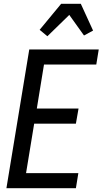

<svg xmlns="http://www.w3.org/2000/svg" viewBox="-20 -997 543 1017"><path d="M14 0 135 -735H503L490 -655H213L175 -422H396L382 -342H161L118 -80H395L382 0ZM231 -805 190 -839 304 -977H408L473 -835L425 -809L347 -918Z"/></svg>

Font: Iosevka Curly Medium
Style: Italic
Weight: 500
Italic angle: -9°
Monospace: yes
Designer: Belleve Invis
Foundry: Belleve Invis
Version: Version 22.1.2; ttfautohint (v1.8.4)